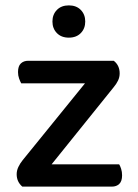

<svg xmlns="http://www.w3.org/2000/svg" viewBox="-20 -694 512 714"><path d="M63 0Q42 -18 42 -46Q42 -60 48.5 -73.5Q55 -87 64 -98L296 -384H59Q55 -391 51 -402Q47 -413 47 -426Q47 -448 57.5 -458Q68 -468 85 -468H403Q425 -451 425 -421Q425 -407 419 -394.5Q413 -382 403 -370L172 -83H423Q427 -77 430.5 -66Q434 -55 434 -42Q434 -20 423.5 -10Q413 0 396 0ZM297 -614Q297 -588 280.5 -571Q264 -554 236 -554Q208 -554 191.5 -571Q175 -588 175 -614Q175 -640 191.5 -657Q208 -674 236 -674Q264 -674 280.5 -657Q297 -640 297 -614Z"/></svg>

Font: Baloo Thambi 2 Medium
Style: Regular
Weight: 500
Designer: Aadarsh Rajan and Ek Type
Foundry: Ek Type
Version: Version 1.640;hotconv 1.0.111;makeotfexe 2.5.65597; ttfautoh